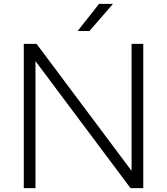

<svg xmlns="http://www.w3.org/2000/svg" viewBox="-20 -965 857 985"><path d="M655 -740H715V0H649.5L162 -651.5V0H102V-740H167.5L655 -88.5ZM378.5 -806 488 -945H559.5L439 -806Z"/></svg>

Font: Encode Sans Expanded Light
Style: Regular
Weight: 300
Width: 7
Designer: Multiple Designers
Foundry: Impallari Type
Version: Version 2.000